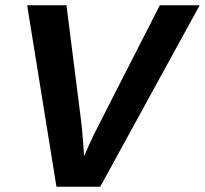

<svg xmlns="http://www.w3.org/2000/svg" viewBox="-20 -708 777 728"><path d="M360 0H194L83 -688H232L288 -246Q292 -210 294.5 -177.5Q297 -145 299 -116Q310 -142 319.5 -162.5Q329 -183 336 -198Q343 -213 405.5 -334.5Q468 -456 586 -688H737Z"/></svg>

Font: Libra Sans Modern
Style: Bold Italic
Weight: 700
Italic angle: -12°
Foundry: Stefan Peev, Context Ltd
Version: Version 1.000